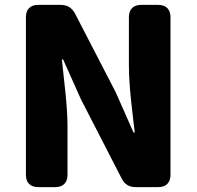

<svg xmlns="http://www.w3.org/2000/svg" viewBox="-20 -725 804 785"><path d="M86 -655V-10C86 22 104 40 136 40H206C238 40 256 22 256 -10V-207C256 -297 241 -399 233 -482H238L311 -319L477 4C490 29 507 40 535 40H627C659 40 677 22 677 -10V-655C677 -687 659 -705 627 -705H557C525 -705 507 -687 507 -655V-458C507 -369 522 -262 531 -183H526L453 -348L287 -669C274 -693 256 -705 228 -705H136C104 -705 86 -687 86 -655Z"/></svg>

Font: コーポレート・ロゴ（ラウンド）ver3 Bold
Style: Regular
Weight: 700
Designer: [KANA_main] LOGOTYPE.JP [Source Han Sans] Ryoko NISHIZUKA 西塚涼子 (kana, bopomofo & ideographs); Paul D. Hunt (Latin, Greek
Version: Version 12.001;FEAKit 1.0